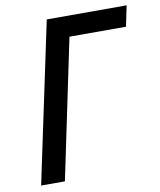

<svg xmlns="http://www.w3.org/2000/svg" viewBox="-81 -779 703 843"><g transform="rotate(-10 270.5 -357.0)"><path d="M34 0 185 -714H541L522 -622H270L140 0Z"/></g></svg>

Font: Noto Sans Display Medium
Style: Italic
Weight: 500
Italic angle: -12°
Designer: Monotype Design Team
Foundry: Monotype Imaging Inc.
Version: Version 2.003